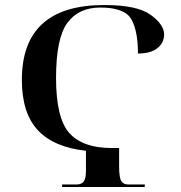

<svg xmlns="http://www.w3.org/2000/svg" viewBox="-20 -744 719 764"><path d="M227 0H556V-10H489Q472 -10 463 -23Q454 -36 454 -82V-155H425Q309 -155 256 -214.5Q203 -274 203 -433Q203 -592 248 -653Q293 -714 379 -714Q476 -714 502.5 -667.5Q529 -621 529 -531Q580 -531 606.5 -552.5Q633 -574 633 -607Q633 -646 579.5 -685Q526 -724 395 -724Q67 -724 67 -426Q67 -294 130.5 -226Q194 -158 322 -144V-64Q322 -32 312.5 -21Q303 -10 286 -10H227Z"/></svg>

Font: Noto Serif Display Semi
Style: Regular
Weight: 600
Designer: Monotype Design Team
Foundry: Monotype Imaging Inc.
Version: Version 1.900